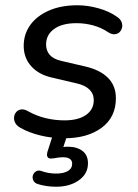

<svg xmlns="http://www.w3.org/2000/svg" viewBox="-20 -516 523 729"><path d="M224 9Q176 9 132 -2Q88 -13 57 -31Q43 -39 37.5 -50Q32 -61 33.5 -72Q35 -83 42 -91Q49 -99 60.5 -100.5Q72 -102 86 -94Q118 -76 153 -67.5Q188 -59 225 -59Q277 -59 306.5 -79.5Q336 -100 336 -136Q336 -160 319.5 -176Q303 -192 273 -199L179 -221Q128 -232 99 -264Q70 -296 70 -342Q70 -386 94.5 -420.5Q119 -455 165 -475.5Q211 -496 274 -496Q313 -496 354 -484.5Q395 -473 423 -453Q436 -445 441 -433.5Q446 -422 443.5 -411.5Q441 -401 434 -394Q427 -387 415.5 -386Q404 -385 390 -394Q365 -411 334 -419.5Q303 -428 270 -428Q216 -428 185.5 -406Q155 -384 155 -347Q155 -324 168.5 -308Q182 -292 212 -285L306 -263Q361 -250 390.5 -220Q420 -190 420 -143Q420 -71 366 -31Q312 9 224 9ZM193 193Q175 193 157.5 190.5Q140 188 124 183Q111 179 106.5 169Q102 159 105 149.5Q108 140 117 134.5Q126 129 139 134Q150 138 164 140.5Q178 143 193 143Q221 143 237.5 133.5Q254 124 254 105Q254 94 245.5 87.5Q237 81 219 81Q212 81 203 82Q194 83 185 85Q178 86 172 86Q166 86 163 83Q159 79 158.5 74Q158 69 160 61L186 -20H241L216 56L191 48Q203 45 215 43Q227 41 237 41Q272 41 293 57Q314 73 314 104Q314 144 279.5 168.5Q245 193 193 193Z"/></svg>

Font: Nunito Medium
Style: Italic
Weight: 500
Designer: Vernon Adams
Foundry: Vernon Adams
Version: Version 3.601